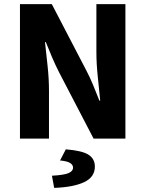

<svg xmlns="http://www.w3.org/2000/svg" viewBox="-20 -672 705 931"><path d="M76.8 0V-651.8H231.3L398.2 -331Q415.6 -298 431.3 -260.2Q446.9 -222.5 461.9 -184.1H465.9Q460.8 -237.1 454.1 -300.2Q447.4 -363.3 447.4 -420.6V-651.8H588.1V0H433.7L266.8 -320.8Q249.9 -353.8 233.5 -391.8Q217.2 -429.8 202.2 -467.7H198.2Q204.2 -414.4 210.8 -351.9Q217.5 -289.4 217.5 -231.1V0ZM242.7 239.1 231.8 180.1Q290.3 176.8 312.3 167.4Q334.2 158 334.2 140.9Q334.2 126.8 319.4 118Q304.6 109.1 271.1 106.1L299.2 52.1Q379.6 58.6 409.8 78.7Q440 98.7 440 135.6Q440 186.7 388.1 211.2Q336.2 235.7 242.7 239.1Z"/></svg>

Font: Source Sans 3 Variable
Style: Regular
Weight: 200
Designer: Paul D. Hunt
Foundry: Adobe Systems Incorporated
Version: Version 3.026